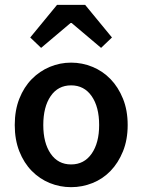

<svg xmlns="http://www.w3.org/2000/svg" viewBox="-20 -762 589 794"><path d="M274 12Q228 12 186 -5Q144 -22 111.5 -55Q79 -88 60 -136Q41 -184 41 -245Q41 -306 60 -354Q79 -402 111.5 -435Q144 -468 186 -485.5Q228 -503 274 -503Q320 -503 362.5 -485.5Q405 -468 437 -435Q469 -402 488.5 -354Q508 -306 508 -245Q508 -184 488.5 -136Q469 -88 437 -55Q405 -22 362.5 -5Q320 12 274 12ZM274 -82Q328 -82 359 -126.5Q390 -171 390 -245Q390 -320 359 -364.5Q328 -409 274 -409Q220 -409 189.5 -364.5Q159 -320 159 -245Q159 -171 189.5 -126.5Q220 -82 274 -82ZM105 -607 216 -742H332L443 -607L398 -564L276 -667H272L150 -564Z"/></svg>

Font: Processing Sans Pro Semibold
Style: Regular
Weight: 600
Designer: Paul D. Hunt
Foundry: Adobe Systems Incorporated
Version: Version 2.020;PS 2.000;hotconv 1.0.86;makeotf.lib2.5.63406